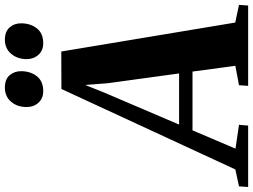

<svg xmlns="http://www.w3.org/2000/svg" viewBox="-221 -868 1010 766"><g transform="rotate(-90 284.0 -485.0)"><path d="M-79 0 -76.5 -36.5 -9 -51 312 -745 461.5 -745.5 577 -51.5 647.5 -36.5 645 0H324.5L327 -36.5L404.5 -51L381.5 -222H147L74 -50.5L169 -36.5L166 0ZM170 -275.5H374L335 -560L328 -650L298 -575ZM303.5 -817.5Q274.5 -817.5 257 -836.8Q239.5 -856 240 -885.5Q240.5 -922 261.5 -946.2Q282.5 -970.5 317.5 -970.5Q351 -970.5 367.2 -951.2Q383.5 -932 383 -904.5Q382.5 -867.5 362.5 -842.5Q342.5 -817.5 303.5 -817.5ZM494.5 -817.5Q465.5 -817.5 448.2 -836.8Q431 -856 431 -885.5Q432 -922 453 -946.2Q474 -970.5 508.5 -970.5Q541.5 -970.5 558 -951.2Q574.5 -932 574 -904.5Q573.5 -867.5 553.5 -842.5Q533.5 -817.5 494.5 -817.5Z"/></g></svg>

Font: Merriweather 72pt ExtraBold
Style: Italic
Weight: 800
Italic angle: -7.8°
Version: Version 2.101